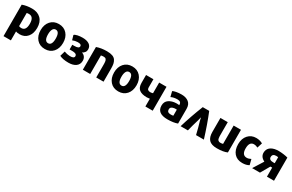

<svg xmlns="http://www.w3.org/2000/svg" viewBox="197 -2095 5835 3838"><g transform="rotate(30 3114.0 -175.5)"><path d="M552 -266Q552 -136 486 -58.5Q420 19 307 19Q255 19 220 5V211H50V-515Q148 -552 271 -552Q402 -552 477 -477Q552 -402 552 -266ZM383 -265Q383 -427 271 -427Q236 -427 220 -421V-118Q244 -106 276 -106Q383 -106 383 -265Z M1150 -266Q1150 -137 1080 -57.5Q1010 22 891 22Q772 22 702 -57.5Q632 -137 632 -266Q632 -394 702.5 -473.5Q773 -553 891 -553Q1009 -553 1079.5 -473.5Q1150 -394 1150 -266ZM979 -267Q979 -425 891 -425Q846 -425 824 -382Q802 -339 802 -267Q802 -111 891 -111Q979 -111 979 -267Z M1669 -154Q1669 -69 1606 -23Q1543 23 1438 23Q1306 23 1230 -16L1264 -134Q1331 -109 1388 -107Q1495 -102 1495 -159Q1495 -176 1487 -187.5Q1479 -199 1468 -205Q1457 -211 1438.5 -214.5Q1420 -218 1407 -218.5Q1394 -219 1374 -219H1327V-327H1375Q1482 -327 1482 -380Q1482 -419 1430 -425Q1412 -428 1394 -427Q1336 -425 1279 -402L1248 -508Q1269 -530 1323 -541.5Q1377 -553 1439 -553Q1535 -553 1592 -515Q1649 -477 1649 -402Q1649 -364 1626.5 -334.5Q1604 -305 1572 -290Q1618 -275 1643.5 -239.5Q1669 -204 1669 -154Z M2237 0H2068V-276Q2068 -309 2067.5 -322.5Q2067 -336 2065 -359.5Q2063 -383 2058 -393Q2053 -403 2044.5 -415Q2036 -427 2022 -431Q2008 -435 1988 -435Q1957 -435 1929 -428V0H1759V-525Q1862 -562 1994 -562Q2072 -562 2122.5 -543.5Q2173 -525 2197 -486.5Q2221 -448 2229 -406.5Q2237 -365 2237 -301Z M2845 -266Q2845 -137 2775 -57.5Q2705 22 2586 22Q2467 22 2397 -57.5Q2327 -137 2327 -266Q2327 -394 2397.5 -473.5Q2468 -553 2586 -553Q2704 -553 2774.5 -473.5Q2845 -394 2845 -266ZM2674 -267Q2674 -425 2586 -425Q2541 -425 2519 -382Q2497 -339 2497 -267Q2497 -111 2586 -111Q2674 -111 2674 -267Z M3378 11H3209V-168Q3165 -161 3141 -161Q3025 -161 2965.5 -207.5Q2906 -254 2906 -360V-541H3076V-349Q3076 -285 3150 -285Q3177 -285 3209 -295V-541H3378Z M3946 -358V-20Q3856 14 3718 14Q3478 14 3478 -167Q3478 -259 3546 -305Q3614 -351 3710 -354H3739Q3753 -354 3783 -351Q3783 -393 3762.5 -413Q3742 -433 3696 -433Q3610 -433 3548 -402L3518 -523Q3540 -537 3596 -548Q3652 -559 3719 -559Q3822 -559 3884 -509.5Q3946 -460 3946 -358ZM3785 -109V-249Q3764 -251 3736 -249Q3691 -244 3666.5 -226.5Q3642 -209 3642 -171Q3642 -103 3727 -103Q3766 -103 3785 -109Z M4016 0Q4098 -273 4209 -551H4358Q4460 -301 4553 0H4372Q4337 -152 4298 -280Q4295 -292 4291 -310.5Q4287 -329 4284.5 -340Q4282 -351 4280 -355H4279Q4278 -353 4261 -280Q4213 -123 4184 0Z M5097 -18Q5013 21 4862 21Q4733 21 4678 -39Q4623 -99 4623 -217V-541H4792V-267Q4792 -231 4792.5 -213Q4793 -195 4797 -171.5Q4801 -148 4809 -137Q4817 -126 4832 -118Q4847 -110 4869 -110Q4900 -110 4928 -118V-541H5097Z M5601 -15Q5540 22 5448 22Q5326 22 5258.5 -55.5Q5191 -133 5191 -266Q5191 -396 5262 -474.5Q5333 -553 5445 -553Q5530 -553 5596 -515L5559 -397Q5513 -421 5471 -421Q5363 -421 5363 -267Q5363 -113 5474 -113Q5518 -113 5569 -140Z M5854 11H5673L5820 -223Q5696 -284 5720 -409Q5734 -478 5798 -515Q5862 -552 5963 -552Q6014 -552 6078 -543.5Q6142 -535 6178 -523V11H6015V-198H5974ZM5883 -367Q5883 -299 5981 -299Q6005 -299 6015 -300V-437Q5997 -442 5969 -442Q5883 -442 5883 -367Z"/></g></svg>

Font: Repo
Style: ExtraBold
Weight: 800
Designer: Stefan Peev
Foundry: Context Ltd
Version: Version 001.000